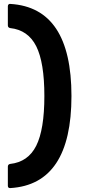

<svg xmlns="http://www.w3.org/2000/svg" viewBox="-20 -809 434 978"><path d="M31 149Q20 149 20 137V40Q20 28 32 26Q123 16 164.5 -66.5Q206 -149 206 -320Q206 -491 164.5 -573.5Q123 -656 32 -666Q20 -668 20 -680V-777Q20 -783 23.5 -786.5Q27 -790 33 -789Q344 -770 344 -320Q344 130 33 149Z"/></svg>

Font: LINE Seed Sans TH
Style: Bold
Weight: 700
Designer: Dalton Maag Ltd | Thai characters by Cadson Demak Co.,Ltd.
Foundry: Dalton Maag Ltd
Version: Version 1.002